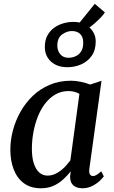

<svg xmlns="http://www.w3.org/2000/svg" viewBox="-20 -1000 614 1030"><path d="M459.5 -95.5Q456.5 -72.5 463 -64Q469.5 -55.5 478.5 -55.5Q487.5 -55.5 497.8 -61.5Q508 -67.5 523 -81L537 -54Q532.5 -47 516.8 -31.5Q501 -16 476.5 -3Q452 10 421.5 10Q392.5 10 374.2 -5Q356 -20 356 -53L359.5 -80.5Q342 -59 319.5 -38Q297 -17 267.5 -3.5Q238 10 199.5 10Q144 10 107.5 -17.5Q71 -45 53.2 -92Q35.5 -139 35.5 -197Q35.5 -247.5 49.2 -300Q63 -352.5 89.8 -400.2Q116.5 -448 156 -485.8Q195.5 -523.5 247 -545.2Q298.5 -567 361.5 -567Q385.5 -567 414 -561Q442.5 -555 463.5 -546.5L524.5 -566.5ZM406 -496.5Q393.5 -504 378.5 -507.8Q363.5 -511.5 347.5 -511.5Q308 -511.5 276.5 -493Q245 -474.5 221.2 -443.2Q197.5 -412 182 -372Q166.5 -332 158.8 -288.2Q151 -244.5 151 -202Q151 -155.5 161.5 -123.2Q172 -91 190.8 -74.5Q209.5 -58 234.5 -58Q255.5 -58 273.5 -65.8Q291.5 -73.5 307 -85.8Q322.5 -98 335 -112.2Q347.5 -126.5 357.5 -139.5ZM342 -639.5Q286 -639.5 253.2 -670Q220.5 -700.5 220.5 -747.5Q220.5 -784.5 234.5 -810Q248.5 -835.5 271.5 -851.8Q294.5 -868 321 -875.2Q347.5 -882.5 372.5 -882.5Q429 -882.5 461.2 -851.5Q493.5 -820.5 493.5 -777.5Q493.5 -730 471 -699.2Q448.5 -668.5 414 -654Q379.5 -639.5 342 -639.5ZM347.5 -690Q365.5 -690 383.8 -697.5Q402 -705 414.2 -722.5Q426.5 -740 426.5 -771Q426.5 -802 410 -817.8Q393.5 -833.5 365.5 -833.5Q338.5 -833.5 313 -815Q287.5 -796.5 287.5 -755Q287.5 -728.5 303.2 -709.2Q319 -690 347.5 -690ZM413 -823.5 382.5 -848.5 488.5 -979.5 542.5 -933.5Q535.5 -921.5 520 -905.5Q504.5 -889.5 485.5 -873Q466.5 -856.5 448.2 -843.8Q430 -831 417 -825.5Z"/></svg>

Font: Merriweather 20pt Medium
Style: Italic
Weight: 500
Italic angle: -7.8°
Version: Version 2.101